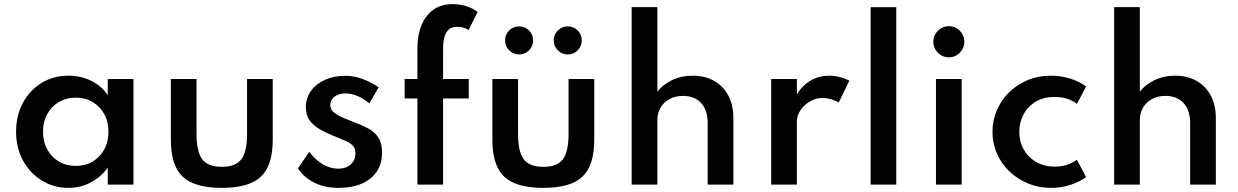

<svg xmlns="http://www.w3.org/2000/svg" viewBox="-20 -895 6002 931"><path d="M312 16Q241 16 183.2 -19.2Q125.5 -54.5 91.8 -116Q58 -177.5 58 -256.5Q58 -334.5 90.8 -395.8Q123.5 -457 181 -492.5Q238.5 -528 312 -528Q372 -528 422.5 -503Q473 -478 502.5 -433.5V-512H627V0H502.5V-82Q468.5 -35.5 419.2 -9.8Q370 16 312 16ZM347.5 -90.5Q394 -90.5 429.5 -111.8Q465 -133 485.5 -170.5Q506 -208 506 -256Q506 -304.5 485.5 -341.8Q465 -379 429.5 -400.2Q394 -421.5 347.5 -421.5Q301.5 -421.5 265.5 -400.2Q229.5 -379 209 -341.5Q188.5 -304 188.5 -256Q188.5 -208 209 -170.5Q229.5 -133 265.5 -111.8Q301.5 -90.5 347.5 -90.5Z M1055.5 16Q923.5 16 866 -38.2Q808.5 -92.5 808.5 -217.5V-512H933V-245.5Q933 -159 960.8 -122.5Q988.5 -86 1055.5 -86Q1122.5 -86 1150.2 -122.5Q1178 -159 1178 -245.5V-512H1302.5V-217.5Q1302.5 -92.5 1245 -38.2Q1187.5 16 1055.5 16Z M1621 16Q1556.5 16 1506.2 -8.2Q1456 -32.5 1424.5 -78L1479.5 -159Q1509 -120 1545.2 -98.5Q1581.5 -77 1620.5 -77Q1644.5 -77 1663 -85.8Q1681.5 -94.5 1692.5 -111.2Q1703.5 -128 1703.5 -151Q1703.5 -175 1691 -188.5Q1678.5 -202 1653.5 -213Q1628.5 -224 1590.5 -239Q1558.5 -252.5 1529.5 -269Q1500.5 -285.5 1481.8 -310.8Q1463 -336 1463 -375Q1463 -419.5 1487.8 -454Q1512.5 -488.5 1555.8 -508Q1599 -527.5 1654.5 -527.5Q1694.5 -527.5 1735 -513.2Q1775.5 -499 1816 -472L1771 -393.5Q1712.5 -442 1655.5 -442Q1622 -442 1601.8 -426Q1581.5 -410 1581.5 -385Q1581.5 -364.5 1599 -350Q1616.5 -335.5 1642.5 -324.5Q1668.5 -313.5 1694.5 -303.5Q1735.5 -288.5 1766.5 -271.5Q1797.5 -254.5 1815 -227.5Q1832.5 -200.5 1832.5 -155.5Q1832.5 -101.5 1806.8 -63Q1781 -24.5 1733.5 -4.2Q1686 16 1621 16Z M2004 0V-417.5H1942V-512H2004V-659.5Q2004 -726.5 2024.5 -774.8Q2045 -823 2083.2 -849Q2121.5 -875 2176 -875Q2210 -875 2241.5 -865Q2273 -855 2296 -837L2252.5 -749.5Q2229 -765 2197.5 -765Q2171 -765 2156 -751.8Q2141 -738.5 2134.8 -714.5Q2128.5 -690.5 2128.5 -658V-512H2253V-417.5H2128.5V0Z M2614.5 16Q2482.5 16 2425 -38.2Q2367.5 -92.5 2367.5 -217.5V-512H2492V-245.5Q2492 -159 2519.8 -122.5Q2547.5 -86 2614.5 -86Q2681.5 -86 2709.2 -122.5Q2737 -159 2737 -245.5V-512H2861.5V-217.5Q2861.5 -92.5 2804 -38.2Q2746.5 16 2614.5 16ZM2733 -631Q2705 -631 2685 -651Q2665 -671 2665 -699Q2665 -727.5 2685 -747.2Q2705 -767 2733 -767Q2761.5 -767 2781.2 -747.2Q2801 -727.5 2801 -699Q2801 -671 2781.2 -651Q2761.5 -631 2733 -631ZM2497 -631Q2469 -631 2449 -651Q2429 -671 2429 -699Q2429 -727.5 2449 -747.2Q2469 -767 2497 -767Q2525.5 -767 2545.2 -747.2Q2565 -727.5 2565 -699Q2565 -671 2545.2 -651Q2525.5 -631 2497 -631Z M3043 0V-860.5H3167.5V-450.5Q3194 -484.5 3238.2 -506.2Q3282.5 -528 3339.5 -528Q3398.5 -528 3442.8 -502.8Q3487 -477.5 3511.5 -431.5Q3536 -385.5 3536 -322.5V0H3411.5V-296.5Q3411.5 -360.5 3379.8 -395.2Q3348 -430 3292 -430Q3253.5 -430 3225.5 -414.2Q3197.5 -398.5 3182.5 -372.2Q3167.5 -346 3167.5 -314V0Z M3719.5 0V-512H3844V-437.5Q3871 -481.5 3911.5 -504.8Q3952 -528 4000.5 -528Q4026 -528 4052.8 -521.2Q4079.5 -514.5 4098.5 -503.5L4047 -398Q4030.5 -408 4008.8 -414Q3987 -420 3968.5 -420Q3936.5 -420 3908 -403.5Q3879.5 -387 3861.8 -361Q3844 -335 3844 -305V0Z M4201.5 0V-860H4326V0Z M4518.5 0V-512H4643V0ZM4581 -617Q4560.5 -617 4543.2 -627.2Q4526 -637.5 4515.8 -654.8Q4505.5 -672 4505.5 -693Q4505.5 -713.5 4515.8 -730.5Q4526 -747.5 4543.2 -757.8Q4560.5 -768 4581 -768Q4602 -768 4618.8 -757.8Q4635.5 -747.5 4645.8 -730.5Q4656 -713.5 4656 -693Q4656 -672 4645.8 -654.8Q4635.5 -637.5 4618.8 -627.2Q4602 -617 4581 -617Z M5075.5 16Q5017.5 16 4966.2 -4.8Q4915 -25.5 4876 -62.5Q4837 -99.5 4814.8 -149Q4792.5 -198.5 4792.5 -256Q4792.5 -311.5 4813.8 -360.8Q4835 -410 4873.2 -447.5Q4911.5 -485 4963.2 -506.5Q5015 -528 5075 -528Q5125 -528 5170.8 -513.5Q5216.5 -499 5246.5 -475.5L5202 -391.5Q5158 -425 5093.5 -425Q5040.5 -425 5002 -401.8Q4963.5 -378.5 4943 -339.8Q4922.5 -301 4922.5 -256Q4922.5 -208.5 4944 -170.2Q4965.5 -132 5004.5 -109.5Q5043.5 -87 5094.5 -87Q5126 -87 5153.8 -96Q5181.5 -105 5201.5 -120.5L5246.5 -36.5Q5216 -13.5 5171 1.2Q5126 16 5075.5 16Z M5382.5 0V-860.5H5507V-450.5Q5533.5 -484.5 5577.8 -506.2Q5622 -528 5679 -528Q5738 -528 5782.2 -502.8Q5826.5 -477.5 5851 -431.5Q5875.5 -385.5 5875.5 -322.5V0H5751V-296.5Q5751 -360.5 5719.2 -395.2Q5687.5 -430 5631.5 -430Q5593 -430 5565 -414.2Q5537 -398.5 5522 -372.2Q5507 -346 5507 -314V0Z"/></svg>

Font: Spartan Thin SemiBold
Style: Regular
Weight: 600
Version: Version 1.004